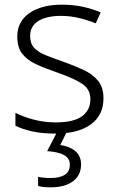

<svg xmlns="http://www.w3.org/2000/svg" viewBox="-20 -562 509 822"><path d="M423 -141Q423 -69 369 -29.5Q315 10 217 10Q161 10 118 0.5Q75 -9 46 -24V-79Q81 -61 126 -49.5Q171 -38 218 -38Q296 -38 331.5 -64.5Q367 -91 367 -137Q367 -181 330 -204.5Q293 -228 221 -253Q171 -270 133.5 -287.5Q96 -305 75 -332Q54 -359 54 -406Q54 -470 106 -506Q158 -542 245 -542Q293 -542 334.5 -533Q376 -524 411 -509L390 -462Q359 -475 320 -484.5Q281 -494 242 -494Q179 -494 144 -472Q109 -450 109 -408Q109 -376 126 -357.5Q143 -339 175 -326Q207 -313 253 -297Q301 -280 339 -262Q377 -244 400 -216Q423 -188 423 -141ZM327 142Q327 188 292.5 214Q258 240 197 240Q163 240 143 234V195Q163 200 198 200Q235 200 257 186.5Q279 173 279 143Q279 115 253.5 101.5Q228 88 182 85L226 0H267L238 59Q277 64 302 84.5Q327 105 327 142Z"/></svg>

Font: RS Noto Sans Light
Style: Regular
Weight: 300
Designer: Monotype Design Team
Foundry: Monotype Imaging Inc.
Version: Version 3.10